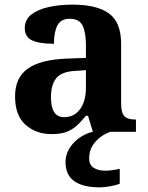

<svg xmlns="http://www.w3.org/2000/svg" viewBox="-20 -569 640 829"><path d="M202 10Q136 10 90.5 -30Q45 -70 45 -153Q45 -234 100.5 -273Q156 -312 269 -316L351 -319V-374Q351 -429 336.5 -458.5Q322 -488 281 -488Q243 -488 228 -459.5Q213 -431 213 -380Q149 -380 118 -395Q87 -410 87 -447Q87 -484 115 -506Q143 -528 189.5 -538.5Q236 -549 293 -549Q398 -549 450.5 -511Q503 -473 503 -379V-124Q503 -83 516.5 -68Q530 -53 563 -53H567V0H381L360 -69H351Q329 -42 309 -24.5Q289 -7 264.5 1.5Q240 10 202 10ZM257 -63Q300 -63 325.5 -97.5Q351 -132 351 -191V-266L306 -263Q246 -260 223 -231.5Q200 -203 200 -149Q200 -63 257 -63ZM412 240Q339 240 301 213.5Q263 187 263 130Q263 99 279.5 72Q296 45 323 26Q350 7 381 0H458Q437 6 415.5 21.5Q394 37 379.5 60Q365 83 365 115Q365 143 384.5 155.5Q404 168 434 168Q448 168 463.5 166Q479 164 497 160V224Q481 231 454.5 235.5Q428 240 412 240Z"/></svg>

Font: Noto Serif Sinhala
Style: Bold
Weight: 700
Designer: Jelle Bosma - Monotype Design Team
Foundry: Monotype Imaging Inc.
Version: Version 2.007; ttfautohint (v1.8.4.7-5d5b)